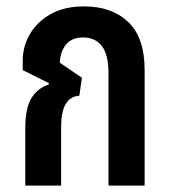

<svg xmlns="http://www.w3.org/2000/svg" viewBox="-20 -580 533 600"><path d="M59 0V-179Q59 -242 78 -273Q97 -304 132 -316L133 -320L51 -361V-390Q51 -435 73.5 -473.5Q96 -512 138.5 -536Q181 -560 243 -560Q329 -560 380.5 -511.5Q432 -463 432 -360V0H319V-351Q319 -410 298 -436.5Q277 -463 240 -463Q204 -463 186 -440.5Q168 -418 167 -384L236 -337L228 -281Q171 -277 171 -184V0Z"/></svg>

Font: Noto Sans Thai ExtCond SemBd
Style: Regular
Weight: 600
Width: 2
Designer: Monotype Design Team
Foundry: Monotype Imaging Inc.
Version: Version 2.002; ttfautohint (v1.8.4.7-5d5b)